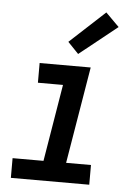

<svg xmlns="http://www.w3.org/2000/svg" viewBox="-54 -812 609 854"><g transform="rotate(5 250.0 -385.0)"><path d="M27 0V-88H165L222 -432H110V-520H338L266 -88H377V0ZM277 -575 229 -625 386 -770 446 -710Z"/></g></svg>

Font: Iosevka SS04 Semibold
Style: Italic
Weight: 600
Italic angle: -9°
Monospace: yes
Designer: Belleve Invis
Foundry: Belleve Invis
Version: Version 19.0.0; ttfautohint (v1.8.4)